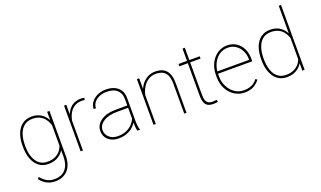

<svg xmlns="http://www.w3.org/2000/svg" viewBox="-91 -1312 3487 2087"><g transform="rotate(-20 1653.0 -268.5)"><path d="M264.2 212.9Q225.6 212.9 193.6 201.7Q161.6 190.4 136 170.2Q110.4 149.9 91.3 124L109.9 106.4Q140.6 145 177.5 166Q214.4 187 263.2 187Q349.1 187 393.1 134.3Q437 81.5 437 -7.3V-412.1V-528.3H463.9V-7.3Q463.9 60.1 439.9 109.6Q416 159.2 371.3 186Q326.7 212.9 264.2 212.9ZM257.3 9.8Q194.8 9.8 150.4 -23.9Q106 -57.6 82.5 -118.2Q59.1 -178.7 59.1 -259.3V-269.5Q59.1 -353 82.8 -413.1Q106.4 -473.1 151.1 -505.6Q195.8 -538.1 258.3 -538.1Q301.3 -538.1 335.2 -524.9Q369.1 -511.7 394.5 -488Q419.9 -464.4 436.5 -432.6Q453.1 -400.9 461.9 -363.8V-148.4Q453.6 -106.9 428 -70.8Q402.3 -34.7 359.6 -12.5Q316.9 9.8 257.3 9.8ZM256.8 -16.6Q312.5 -16.6 351.1 -36.1Q389.6 -55.7 412.6 -88.4Q435.5 -121.1 444.3 -160.6V-346.2Q439 -370.6 427.7 -399.2Q416.5 -427.7 395.5 -453.4Q374.5 -479 341.1 -495.4Q307.6 -511.7 257.8 -511.7Q199.7 -511.7 161.6 -480.5Q123.5 -449.2 104.7 -394.5Q85.9 -339.8 85.9 -269.5V-259.3Q85.9 -189 104.7 -134.3Q123.5 -79.6 161.4 -48.1Q199.2 -16.6 256.8 -16.6Z M658.7 0H632.3V-528.3H658.7V-436.5ZM865.2 -509.3Q857.4 -510.3 848.9 -511.2Q840.3 -512.2 831.1 -512.2Q772 -512.2 732.4 -481Q692.9 -449.7 673.1 -397.7Q653.3 -345.7 653.3 -283.2L635.7 -281.7Q635.7 -356 657.2 -413.8Q678.7 -471.7 721.9 -504.9Q765.1 -538.1 831.1 -538.1Q843.3 -538.1 852.5 -536.6Q861.8 -535.2 868.2 -532.7Z M1278.8 -372.1Q1278.8 -438 1236.8 -474.9Q1194.8 -511.7 1117.7 -511.7Q1069.8 -511.7 1031.5 -494.9Q993.2 -478 970.9 -448.7Q948.7 -419.4 948.7 -382.8L922.4 -383.8Q922.4 -425.3 947.5 -460.2Q972.7 -495.1 1016.8 -516.6Q1061 -538.1 1117.7 -538.1Q1172.9 -538.1 1215.1 -519.5Q1257.3 -501 1281.2 -463.9Q1305.2 -426.8 1305.2 -371.1V-106.4Q1305.2 -78.1 1308.8 -49.3Q1312.5 -20.5 1318.8 -4.4V0H1288.6Q1283.7 -19 1281.2 -46.1Q1278.8 -73.2 1278.8 -99.1ZM1290.5 -268.1H1153.8Q1051.8 -268.1 993.2 -230Q934.6 -191.9 934.6 -131.8Q934.6 -84 972.7 -50Q1010.7 -16.1 1070.8 -16.1Q1126.5 -16.1 1169.4 -34.4Q1212.4 -52.7 1242.2 -85.9Q1272 -119.1 1287.6 -164.6L1299.3 -140.1Q1290 -112.8 1271.7 -86.2Q1253.4 -59.6 1225.1 -37.8Q1196.8 -16.1 1158.4 -3.2Q1120.1 9.8 1070.8 9.8Q1021.5 9.8 984.9 -8.5Q948.2 -26.9 928.2 -59.3Q908.2 -91.8 908.2 -133.8Q908.2 -204.6 972.9 -249.8Q1037.6 -294.9 1152.3 -294.9H1290.5Z M1501.5 0H1475.1V-528.3H1501.5V-415.5ZM1482.9 -337.4Q1489.7 -389.6 1516.6 -435.3Q1543.5 -481 1587.4 -509.5Q1631.3 -538.1 1689 -538.1Q1742.7 -538.1 1780 -518.3Q1817.4 -498.5 1837.2 -455.3Q1856.9 -412.1 1856.9 -341.8V0H1830.6V-341.8Q1830.6 -409.2 1812.3 -446Q1793.9 -482.9 1761.7 -497.6Q1729.5 -512.2 1687.5 -512.2Q1637.7 -512.2 1602.3 -490Q1566.9 -467.8 1544.2 -434.6Q1521.5 -401.4 1510 -367.2Q1498.5 -333 1497.1 -309.6Z M2201.7 -501.5H1957V-528.3H2201.7ZM2081.5 -670.9V-126.5Q2081.5 -80.1 2092.5 -56.4Q2103.5 -32.7 2121.8 -24.7Q2140.1 -16.6 2161.1 -16.6Q2176.3 -16.6 2188 -17.8Q2199.7 -19 2213.4 -21L2217.8 3.9Q2207 7.3 2189.9 8.5Q2172.9 9.8 2162.6 9.8Q2128.9 9.8 2104.7 -2.2Q2080.6 -14.2 2067.6 -43.9Q2054.7 -73.7 2054.7 -126.5V-670.9Z M2528.8 9.8Q2464.8 9.8 2412.1 -23.9Q2359.4 -57.6 2328.4 -116.9Q2297.4 -176.3 2297.4 -252.9V-274.4Q2297.4 -351.6 2327.4 -411.1Q2357.4 -470.7 2407.7 -504.4Q2458 -538.1 2519 -538.1Q2577.6 -538.1 2623 -509.8Q2668.5 -481.4 2694.1 -430.7Q2719.7 -379.9 2719.7 -312.5V-281.7H2314.5V-308.1H2693.4V-314.5Q2693.4 -367.7 2671.9 -412.4Q2650.4 -457 2611.3 -484.4Q2572.3 -511.7 2519 -511.7Q2460.9 -511.7 2416.7 -479.7Q2372.6 -447.8 2348.1 -393.8Q2323.7 -339.8 2323.7 -274.4V-252.9Q2323.7 -187 2350.8 -133.3Q2377.9 -79.6 2424.3 -47.9Q2470.7 -16.1 2528.8 -16.1Q2574.2 -16.1 2613.5 -31.2Q2652.8 -46.4 2685.5 -88.9L2704.1 -75.7Q2677.7 -38.1 2635 -14.2Q2592.3 9.8 2528.8 9.8Z M3016.6 9.8Q2954.1 9.8 2909.7 -23.9Q2865.2 -57.6 2841.8 -118.2Q2818.4 -178.7 2818.4 -259.3V-269.5Q2818.4 -353 2842 -413.1Q2865.7 -473.1 2910.4 -505.6Q2955.1 -538.1 3017.6 -538.1Q3075.2 -538.1 3116.5 -515.1Q3157.7 -492.2 3183.8 -452.9Q3210 -413.6 3221.2 -363.8V-148.4Q3212.9 -106.9 3187.3 -70.8Q3161.6 -34.7 3118.9 -12.5Q3076.2 9.8 3016.6 9.8ZM3016.1 -16.6Q3071.8 -16.6 3110.8 -36.1Q3149.9 -55.7 3173.3 -88.4Q3196.8 -121.1 3205.6 -160.6V-346.2Q3200.2 -370.6 3188.7 -399.2Q3177.2 -427.7 3156 -453.4Q3134.8 -479 3100.8 -495.4Q3066.9 -511.7 3017.1 -511.7Q2959 -511.7 2920.9 -480.5Q2882.8 -449.2 2864.3 -394.5Q2845.7 -339.8 2845.7 -269.5V-259.3Q2845.7 -189 2864.3 -134.3Q2882.8 -79.6 2920.7 -48.1Q2958.5 -16.6 3016.1 -16.6ZM3196.8 0V-102.5V-750H3223.1V0Z"/></g></svg>

Font: Heebo Thin
Style: Regular
Weight: 250
Designer: Oded Ezer
Foundry: Ezer Type House
Version: Version 3.100